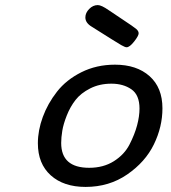

<svg xmlns="http://www.w3.org/2000/svg" viewBox="-20 -734 676 760"><path d="M129.9 -167Q129.9 -217.8 149.4 -271Q168.9 -324.2 205.6 -371.1Q242.2 -418 302 -448Q361.8 -478 435.1 -478Q521 -478 572 -432.6Q623 -387.2 623 -305.2Q623 -231.9 589.1 -162.4Q555.2 -92.8 483.6 -43.5Q412.1 5.9 318.8 5.9Q231.9 5.9 180.9 -40Q129.9 -85.9 129.9 -167ZM222.2 -168Q222.2 -69.8 333 -69.8Q389.2 -69.8 430.7 -95.9Q472.2 -122.1 492.7 -162.1Q513.2 -202.1 522.7 -238Q532.2 -273.9 532.2 -304.2Q532.2 -358.4 500 -380.6Q467.8 -402.8 420.9 -402.8Q374 -402.8 336.9 -384Q299.8 -365.2 278.8 -338.1Q257.8 -311 244.4 -277.1Q231 -243.2 226.6 -216.6Q222.2 -189.9 222.2 -168ZM317.9 -665Q317.9 -683.1 333 -698.5Q348.1 -713.9 367.2 -713.9Q381.3 -713.9 410.2 -693.8Q431.2 -679.7 461.9 -659.2Q510.7 -627 519.8 -618.9Q528.8 -610.8 528.8 -602.1Q528.8 -592.3 511 -569.6Q493.2 -546.9 481 -546.9Q475.1 -546.9 460 -555.4Q444.8 -564 343.8 -627.9Q317.9 -643.1 317.9 -665Z"/></svg>

Font: CMU Concrete
Style: BoldItalic
Weight: 700
Italic angle: -14.04°
Version: Version 0.7.0